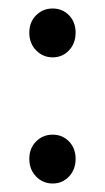

<svg xmlns="http://www.w3.org/2000/svg" viewBox="-20 -423 247 452"><path d="M65 -387Q81 -403 104 -403Q127 -403 142.5 -387Q158 -371 158 -346Q158 -321 142.5 -304.5Q127 -288 104 -288Q81 -288 65 -304.5Q49 -321 49 -346Q49 -371 65 -387ZM65 -90Q81 -106 104 -106Q127 -106 142.5 -90Q158 -74 158 -49Q158 -24 142.5 -7.5Q127 9 104 9Q81 9 65 -7.5Q49 -24 49 -49Q49 -74 65 -90Z"/></svg>

Font: Montserrat arm
Style: Regular
Weight: 400
Designer: Julieta Ulanovsky
Foundry: Julieta Ulanovsky
Version: Version 6.000;PS 006.000;hotconv 1.0.88;makeotf.lib2.5.64775